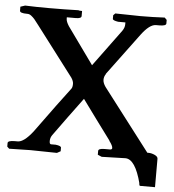

<svg xmlns="http://www.w3.org/2000/svg" viewBox="-69 -698 785 864"><g transform="rotate(5 324.0 -266.0)"><path d="M519 -2Q519 -2 412.1 1L394 -6.8V-23.9Q394 -35.2 421.9 -35.2H445.8Q455.6 -35.2 456.1 -42Q456.1 -53.2 439.9 -74.2H440.9Q418.9 -103 375.5 -162.6Q332 -222.2 310.1 -252Q289.1 -224.1 245.6 -164.6Q202.1 -105 182.1 -77.1Q173.3 -64.9 173.1 -50Q172.9 -35.2 180.2 -35.2H201.2Q226.1 -32.2 226.1 -23.9V-7.8L210 1Q105 -1 89.8 -1L-5.9 1L-15.1 -7.8V-23.9Q-15.1 -35.2 17.1 -35.2H29.8Q57.6 -35.2 97.2 -85.9Q203.1 -231.9 250 -293Q254.9 -299.8 254.9 -314.9Q254.9 -327.1 245.1 -341.8L76.2 -564Q63 -582 55.9 -590.1Q48.8 -598.1 40.5 -604.5Q32.2 -610.8 23.9 -610.8H22Q-11.2 -610.8 -11.2 -622.1V-640.1L9.8 -647Q59.6 -645 115.2 -645Q188.5 -645 250 -647Q253.9 -645 267.1 -645V-622.1Q267.1 -610.8 241.2 -610.8H201.2V-604Q201.2 -591.8 213.9 -571.8L333 -405.8Q402.8 -501 455.1 -571.8Q466.3 -587.9 465.8 -603V-610.8H433.1Q408.2 -614.7 408.2 -622.1V-638.2L417 -647Q429.2 -647 477.5 -646Q525.9 -645 529.8 -645Q585.9 -645 640.1 -647.9L649.9 -638.2V-622.1Q649.9 -610.8 619.1 -610.8H604Q575.2 -610.8 538.1 -561L397.9 -372.1H398.9Q390.1 -359.9 390.1 -345.2Q390.1 -331.1 401.9 -314L577.1 -85L615.2 -35.2H621.1Q634.3 -35.2 648.7 -28.6Q663.1 -22 663.1 -12.2V116.2H594.2Q593.3 115.2 592 111.1Q590.8 106.9 590.8 106H591.8Q564 -2 519 -2Z"/></g></svg>

Font: Linux Libertine
Style: Semibold
Weight: 600
Designer: Philipp H. Poll
Foundry: Philipp H. Poll
Version: Version 5.1.2 ; ttfautohint (v0.9)